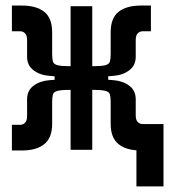

<svg xmlns="http://www.w3.org/2000/svg" viewBox="-20 -540 626 692"><path d="M326.2 -261.7 310.5 -301.3Q345.2 -301.3 359.4 -304.9Q373.5 -308.6 376.2 -318.4Q378.9 -328.1 378.9 -345.7V-423.8Q378.9 -474.6 407.2 -497.3Q435.5 -520 488.3 -520H523.9V-427.2H493.2Q483.9 -427.2 476.6 -419.9Q469.2 -412.6 469.2 -396V-335.4Q469.2 -304.2 445.8 -286.6Q422.4 -269 388.7 -266.6ZM22.9 2.4V-90.3H53.7Q63 -90.3 70.3 -97.7Q77.6 -105 77.6 -121.6V-182.1Q77.6 -213.9 101.1 -231.2Q124.5 -248.5 158.2 -251L225.6 -255.9L236.3 -216.3Q202.1 -216.3 187.7 -212.6Q173.3 -209 170.7 -199.5Q168 -189.9 168 -171.9V-93.8Q168 -43.5 139.6 -20.5Q111.3 2.4 58.6 2.4ZM176.8 -216.3V-301.3H239.3V-216.3ZM225.6 -261.7 158.2 -266.6Q124.5 -269 101.1 -286.6Q77.6 -304.2 77.6 -335.4V-396Q77.6 -412.6 70.3 -419.9Q63 -427.2 53.7 -427.2H22.9V-520H58.6Q111.3 -520 139.6 -497.3Q168 -474.6 168 -423.8V-345.7Q168 -328.1 170.7 -318.4Q173.3 -308.6 187.7 -304.9Q202.1 -301.3 236.3 -301.3ZM234.4 0V-517.6H312.5V0ZM488.3 2.4Q435.5 2.4 407.2 -20.5Q378.9 -43.5 378.9 -93.8V-171.9Q378.9 -189.9 376.2 -199.5Q373.5 -209 359.4 -212.6Q345.2 -216.3 310.5 -216.3L326.2 -255.9L388.7 -251Q422.4 -248.5 445.8 -231.2Q469.2 -213.9 469.2 -182.1V-124Q469.2 -107.4 476.6 -100.1Q483.9 -92.8 493.2 -92.8H523.9V2.4ZM307.6 -216.3V-301.3H370.1V-216.3ZM471.7 131.8V-92.8H569.3V131.8Z"/></svg>

Font: Cascadia Code
Style: Regular
Weight: 400
Monospace: yes
Designer: Aaron Bell
Foundry: Saja Typeworks
Version: Version 2106.017